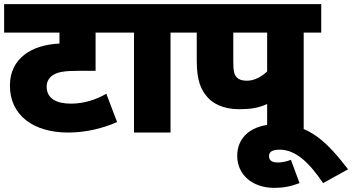

<svg xmlns="http://www.w3.org/2000/svg" viewBox="-20 -642 1706 930"><path d="M574 -484V-622H0V-484H268V-431C134 -425 28 -360 28 -227C28 -82 144 0 310 0C391 0 477 -19 547 -51L495 -188C447 -160 388 -140 324 -140C254 -140 206 -164 206 -223C206 -248 219 -269 241 -281C263 -293 291 -299 361 -299H443V-484Z M806 -484H891V-622H559V-484H629V0H806Z M1451 -484H1536V-622H876V-484H933V-349C933 -247 955 -205 986 -170C1011 -141 1062 -113 1138 -113C1193 -113 1231 -119 1274 -138V0H1451ZM1274 -484V-296C1248 -271 1213 -251 1176 -251C1152 -251 1137 -257 1128 -266C1113 -281 1110 -300 1110 -349V-484Z M1431 245 1389 132C1370 140 1346 145 1326 145C1297 145 1283 135 1283 114C1283 93 1300 83 1335 83C1411 83 1477 144 1545 245L1666 178C1569 53 1482 -41 1327 -41C1195 -41 1129 24 1129 113C1129 203 1201 268 1309 268C1352 268 1388 261 1431 245Z"/></svg>

Font: Noto Sans Black
Style: Italic
Weight: 900
Italic angle: -12°
Designer: Monotype Design Team
Foundry: Monotype Imaging Inc.
Version: Version 2.013